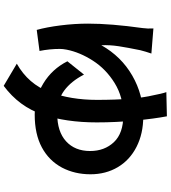

<svg xmlns="http://www.w3.org/2000/svg" viewBox="38 -885 924 1040"><g transform="rotate(90 500.0 -365.0)"><path d="M260 -692 252 -663Q238 -595 230.5 -546.5Q223 -498 225 -452Q286 -560 389.5 -619.5Q493 -679 611 -679Q704 -679 775.5 -642.5Q847 -606 885.5 -541Q924 -476 924 -393Q924 -308 888 -239Q850 -168 778 -129.5Q706 -91 601 -91Q509 -91 431.5 -138Q354 -185 312 -268L384 -358Q420 -288 471 -250.5Q522 -213 597 -213Q693 -213 745.5 -261Q798 -309 798 -391Q798 -469 750 -520Q702 -571 604 -571Q506 -571 430 -524Q354 -477 308.5 -406Q263 -335 249 -264Q245 -244 245 -227Q245 -172 256 -117L142 -102Q127 -156 117.5 -231.5Q108 -307 108 -380Q108 -504 132 -675Q136 -703 134 -734L270 -723Q267 -714 264.5 -706Q262 -698 260 -692ZM643 -427Q643 -261 600.5 -134Q558 -7 445 77L325 6Q436 -57 478.5 -171.5Q521 -286 521 -428Q521 -630 496 -734L488 -772Q483 -793 479 -804L610 -807Q623 -739 633 -635.5Q643 -532 643 -427Z"/></g></svg>

Font: Merged Yaku Han JP
Style: Bold
Weight: 700
Designer: Ryoko NISHIZUKA 西塚涼子 (kana, bopomofo & ideographs); Paul D. Hunt (Latin, Greek & Cyrillic); Sandoll Communications 산돌커뮤니
Foundry: Adobe
Version: Version 2.004